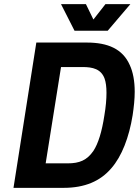

<svg xmlns="http://www.w3.org/2000/svg" viewBox="-20 -905 669 925"><path d="M274 -885 339 -757H499L608 -885H488L430 -811L394 -885ZM45 0H287C388 0 463 -32 516 -94C567 -152 602 -244 619 -350C625 -390 629 -428 629 -463C629 -514 621 -558 605 -592C571 -669 500 -700 398 -700H155ZM200 -118 274 -582H378C426 -582 467 -573 484 -526C490 -509 493 -486 493 -458C493 -427 490 -391 483 -350C471 -270 453 -213 430 -178C399 -133 363 -118 306 -118Z"/></svg>

Font: Arthouse Owned
Style: Bold Italic
Weight: 700
Italic angle: -10°
Designer: Jeremy Tribby
Foundry: Tribby Type
Version: Version 1.000;PS 001.000;hotconv 1.0.88;makeotf.lib2.5.64775